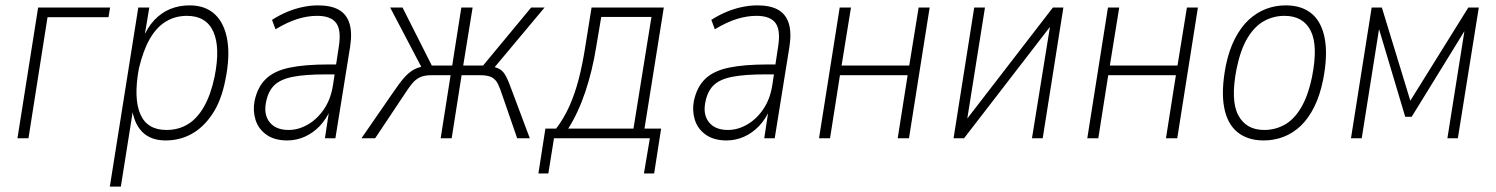

<svg xmlns="http://www.w3.org/2000/svg" viewBox="-20 -515 5571 715"><path d="M45 0 122 -487H390L384 -451H157L86 0Z M389 180 495 -487H536L516 -367H510Q528 -412 554.5 -440Q581 -468 614 -481.5Q647 -495 686 -495Q745 -495 780.5 -461.5Q816 -428 826.5 -365.5Q837 -303 819 -216Q804 -140 771 -90.5Q738 -41 694 -16.5Q650 8 597 8Q541 8 509.5 -24Q478 -56 471 -116H477L430 180ZM600 -31Q644 -31 679 -52Q714 -73 739.5 -117.5Q765 -162 779 -229Q801 -338 774.5 -397Q748 -456 676 -456Q633 -456 598 -435Q563 -414 538 -370.5Q513 -327 497 -259Q477 -149 502.5 -90Q528 -31 600 -31Z M1050 8Q1002 8 972 -13.5Q942 -35 931.5 -69Q921 -103 928 -139Q939 -191 970 -221Q1001 -251 1058 -263Q1115 -275 1204 -275H1241L1235 -238H1194Q1117 -238 1071 -229Q1025 -220 1002 -198Q979 -176 971 -136Q961 -89 984 -60Q1007 -31 1055 -31Q1091 -31 1126 -51Q1161 -71 1186.5 -108.5Q1212 -146 1220 -198L1241 -337Q1252 -401 1232.5 -428.5Q1213 -456 1161 -456Q1126 -456 1088.5 -444.5Q1051 -433 1006 -406L993 -441Q1021 -459 1050 -471Q1079 -483 1108 -489Q1137 -495 1164 -495Q1212 -495 1241 -479Q1270 -463 1281 -429Q1292 -395 1284 -342L1229 0H1190L1207 -112H1213Q1196 -72 1170.5 -45.5Q1145 -19 1114 -5.5Q1083 8 1050 8Z M1326 0 1442 -168Q1467 -205 1484.5 -225Q1502 -245 1520.5 -255.5Q1539 -266 1569 -270L1552 -260L1433 -487H1479L1588 -271H1664L1698 -487H1740L1705 -271H1779L1958 -487H2008L1818 -260L1807 -269Q1830 -264 1842.5 -256.5Q1855 -249 1865 -229.5Q1875 -210 1890 -168L1953 0H1906L1851 -159Q1842 -187 1834 -203Q1826 -219 1811.5 -227Q1797 -235 1767 -235H1699L1662 0H1621L1658 -235H1588Q1560 -235 1543.5 -227Q1527 -219 1514 -203Q1501 -187 1483 -159L1377 0Z M1985 131 2011 -36H2051Q2080 -74 2100.5 -120Q2121 -166 2135 -220Q2149 -274 2159 -338L2183 -487H2452L2380 -36H2442L2416 131H2378L2400 0H2043L2022 131ZM2096 -36H2339L2406 -452H2219L2200 -339Q2186 -252 2160 -174Q2134 -96 2096 -36Z M2686 8Q2638 8 2608 -13.5Q2578 -35 2567.5 -69Q2557 -103 2564 -139Q2575 -191 2606 -221Q2637 -251 2694 -263Q2751 -275 2840 -275H2877L2871 -238H2830Q2753 -238 2707 -229Q2661 -220 2638 -198Q2615 -176 2607 -136Q2597 -89 2620 -60Q2643 -31 2691 -31Q2727 -31 2762 -51Q2797 -71 2822.5 -108.5Q2848 -146 2856 -198L2877 -337Q2888 -401 2868.5 -428.5Q2849 -456 2797 -456Q2762 -456 2724.5 -444.5Q2687 -433 2642 -406L2629 -441Q2657 -459 2686 -471Q2715 -483 2744 -489Q2773 -495 2800 -495Q2848 -495 2877 -479Q2906 -463 2917 -429Q2928 -395 2920 -342L2865 0H2826L2843 -112H2849Q2832 -72 2806.5 -45.5Q2781 -19 2750 -5.5Q2719 8 2686 8Z M3030 0 3107 -487H3149L3114 -271H3366L3401 -487H3442L3365 0H3323L3360 -235H3108L3071 0Z M3531 0 3608 -487H3648L3577 -41H3557L3901 -487H3940L3863 0H3823L3895 -446H3914L3570 0Z M4029 0 4106 -487H4148L4113 -271H4365L4400 -487H4441L4364 0H4322L4359 -235H4107L4070 0Z M4686 8Q4626 8 4588 -23Q4550 -54 4538.5 -116Q4527 -178 4545 -271Q4557 -329 4579 -371.5Q4601 -414 4630 -441Q4659 -468 4694 -481.5Q4729 -495 4768 -495Q4828 -495 4865 -464Q4902 -433 4913.5 -370.5Q4925 -308 4907 -217Q4895 -158 4873.5 -115.5Q4852 -73 4823.5 -46Q4795 -19 4760 -5.5Q4725 8 4686 8ZM4688 -31Q4728 -31 4763 -50Q4798 -69 4824.5 -113Q4851 -157 4866 -229Q4889 -345 4861 -400.5Q4833 -456 4763 -456Q4723 -456 4688 -437Q4653 -418 4626.5 -375Q4600 -332 4585 -259Q4562 -142 4591 -86.5Q4620 -31 4688 -31Z M5011 0 5088 -487H5126L5232 -140L5448 -487H5487L5409 0H5370L5439 -434H5455L5237 -80H5213L5107 -435H5120L5051 0Z"/></svg>

Font: Nunito Sans 10pt Condensed ExtraLight
Style: Italic
Weight: 250
Width: 3
Italic angle: -9°
Designer: Vernon Adams
Foundry: Vernon Adams
Version: Version 3.101;gftools[0.9.27]